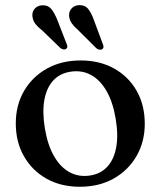

<svg xmlns="http://www.w3.org/2000/svg" viewBox="-20 -716 626 748"><path d="M294.5 -480.5Q368.1 -480.5 424.4 -449.2Q480.7 -417.8 512.4 -362.2Q544 -306.6 544 -233.8Q544 -163.4 511.8 -107.9Q479.6 -52.3 422.8 -20.3Q365.9 11.6 291 11.6Q217.4 11.6 161.2 -19.9Q105.1 -51.5 73.3 -107.3Q41.5 -163 41.5 -235.1Q41.5 -306.4 73.7 -361.7Q105.9 -417 162.8 -448.8Q219.6 -480.5 294.5 -480.5ZM329.8 -32.1Q371.6 -38.1 397.8 -66.3Q424 -94.4 432.7 -142.1Q441.5 -189.8 430.5 -254.3Q419.6 -319.3 394.6 -362.2Q369.7 -405.1 334 -424.2Q298.4 -443.3 255.7 -436.8Q213.9 -430.8 187.7 -402.6Q161.5 -374.5 152.9 -326.9Q144.2 -279.3 155 -214.6Q165.9 -149.8 191 -106.8Q216 -63.8 251.6 -44.8Q287.1 -25.8 329.8 -32.1ZM203.6 -637.6 239 -546.6Q241.8 -540.4 242.3 -535.2Q242.7 -529.9 238 -526.1Q233.9 -522.5 227.7 -523.6Q221.4 -524.6 215.9 -528.3L145.6 -596.3Q127.8 -610.2 117.5 -623.6Q107.2 -637 106.2 -654.1Q104.6 -670.1 115.4 -682.4Q126.3 -694.6 144.9 -695.4Q167.2 -696.4 180.1 -680.6Q192.9 -664.7 203.6 -637.6ZM346.4 -636.2 380.3 -545.2Q383 -538.6 383.2 -533.4Q383.3 -528.1 378.4 -524.7Q374.1 -521.3 367.9 -522.5Q361.6 -523.6 356 -527.5L286.2 -596.9Q269.5 -611.4 259.7 -625.1Q249.9 -638.8 249.1 -655.9Q248.4 -671.9 259.5 -683.8Q270.6 -695.6 289.2 -696Q311.7 -696.4 324.4 -680.1Q337 -663.7 346.4 -636.2Z"/></svg>

Font: Fraunces
Style: Regular
Weight: 900
Version: Version 1.000;[b76b70a41]